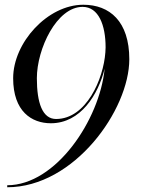

<svg xmlns="http://www.w3.org/2000/svg" viewBox="-20 -780 600 810"><path d="M525.5 -530C525.5 -690 442.5 -760 331.5 -760C180.5 -760 35.5 -600 35.5 -450C35.5 -310 113.5 -260 194.5 -260C320.5 -260 394.5 -381.5 421.5 -490.5C400.5 -275 216 1.5 10.5 1.5V10C293.5 10 525.5 -317 525.5 -530ZM135.5 -450C135.5 -574 219.5 -751 328.5 -751C396 -751 425.5 -674 425.5 -580L424.5 -559C416.5 -447.5 344.5 -278 216.5 -278C159 -278 135.5 -346 135.5 -450Z"/></svg>

Font: Bodoni* 24pt
Style: Italic
Weight: 400
Italic angle: -13°
Version: Version 2.3